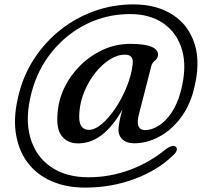

<svg xmlns="http://www.w3.org/2000/svg" viewBox="-20 -718 936 873"><path d="M589.5 -66.5Q554 -66.5 534.5 -86.5Q515 -106.5 519.5 -140Q521 -154.5 524.5 -172Q528 -189.5 536.5 -220Q450.5 -66 335 -66Q288.5 -66 262 -98Q235.5 -130 241.5 -200Q245 -260.5 272 -317.5Q299 -374.5 344.5 -419.8Q390 -465 448.2 -491.8Q506.5 -518.5 572.5 -518.5Q639 -518.5 669.5 -505Q700 -491.5 698.5 -469Q697 -451.5 684.8 -442.5Q672.5 -433.5 668 -418L612 -199.5Q593 -126.5 640 -126.5Q669 -126.5 700.5 -145.8Q732 -165 759.2 -204.5Q786.5 -244 802.5 -305Q830.5 -412.5 807.8 -490.8Q785 -569 723.2 -611.5Q661.5 -654 572 -654Q465 -654 373.2 -608.5Q281.5 -563 216.2 -482.5Q151 -402 123.5 -297.5Q93 -182 117 -95.2Q141 -8.5 209.8 39.8Q278.5 88 382 88Q479.5 88 570.2 54.5Q661 21 737 -42Q749 -50.5 761.5 -53.8Q774 -57 781 -49Q787 -41 781.8 -30Q776.5 -19 763 -8Q695 57.5 590.2 96.2Q485.5 135 367.5 135Q280 135 212.5 105Q145 75 103.5 18.5Q62 -38 51.2 -117.8Q40.5 -197.5 67.5 -297.5Q89.5 -382 138 -455Q186.5 -528 255.2 -582.5Q324 -637 408.5 -667.5Q493 -698 587.5 -698Q691 -698 764.2 -651.5Q837.5 -605 865.2 -517.2Q893 -429.5 860 -305.5Q840.5 -232.5 799 -178.8Q757.5 -125 702.8 -95.8Q648 -66.5 589.5 -66.5ZM341 -208Q337 -163 349.2 -145.2Q361.5 -127.5 383.5 -127.5Q411.5 -127.5 443.8 -155Q476 -182.5 505.8 -227.2Q535.5 -272 556.8 -324.8Q578 -377.5 583.5 -428Q587.5 -469.5 548.5 -469.5Q514 -469.5 478.8 -447.2Q443.5 -425 413.5 -387.2Q383.5 -349.5 364 -303Q344.5 -256.5 341 -208Z"/></svg>

Font: Fraunces 9pt S050
Style: Italic
Weight: 400
Italic angle: -16°
Version: Version 1.000; ttfautohint (v1.8.3)